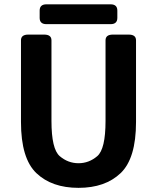

<svg xmlns="http://www.w3.org/2000/svg" viewBox="-20 -862 734 898"><path d="M197.3 -749Q165.5 -749 165.5 -778.3V-812.5Q165.5 -841.8 197.3 -841.8H497.1Q528.8 -841.8 528.8 -812.5V-778.3Q528.8 -749 497.1 -749ZM78.1 -291.5V-673.3Q78.1 -700.2 112.3 -700.2H186.5Q220.7 -700.2 220.7 -673.3V-296.4Q220.7 -164.6 259.5 -131.6Q298.3 -98.6 347.2 -98.6Q396 -98.6 434.8 -131.6Q473.6 -164.6 473.6 -296.4V-673.3Q473.6 -700.2 507.8 -700.2H582Q616.2 -700.2 616.2 -673.3V-291.5Q616.2 -120.6 543.9 -52Q471.7 16.6 347.2 16.6Q222.7 16.6 150.4 -52Q78.1 -120.6 78.1 -291.5Z"/></svg>

Font: Istok Web
Style: Bold
Weight: 700
Designer: Andrey V. Panov
Foundry: Andrey V. Panov
Version: Version 1.0.2g